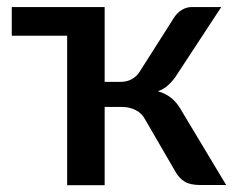

<svg xmlns="http://www.w3.org/2000/svg" viewBox="-20 -530 678 550"><path d="M501.5 -210.4 627.9 0H554.2Q525.4 0 509.8 -9.3Q493.7 -18.6 482.9 -37.6L396.5 -186.5Q386.2 -206.1 369.1 -214.4Q350.6 -223.6 330.6 -223.6H279.8V0.5H172.4V-427.7H13.7V-509.8H279.8V-295.4H323.7Q344.2 -295.4 358.4 -303.7Q373.5 -312.5 382.3 -328.1L479.5 -481Q488.3 -494.1 501.5 -502Q514.2 -509.8 529.8 -509.8H613.8L488.3 -318.4Q477.5 -300.8 463.4 -287.6Q449.7 -274.4 432.1 -268.6Q455.6 -262.2 472.7 -247.6Q488.8 -233.9 501.5 -210.4Z"/></svg>

Font: Lato-SemiBold
Style: Regular
Weight: 500
Designer: Lukasz Dziedzic with Adam Twardoch and Botio Nikoltchev
Foundry: tyPoland Lukasz Dziedzic
Version: ""